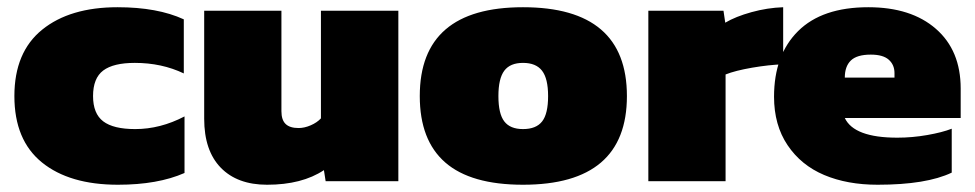

<svg xmlns="http://www.w3.org/2000/svg" viewBox="-20 -504 2711 534"><path d="M308.1 9.8Q173.3 9.8 96.7 -52.2Q20 -114.3 20 -236.8Q20 -358.9 97.2 -421.4Q174.3 -483.9 307.1 -483.9Q418 -483.9 491.2 -450.2V-299.8Q429.7 -329.1 355 -329.1Q295.4 -329.1 267.1 -307.9Q238.8 -286.6 238.8 -236.8Q238.8 -188 267.1 -166.5Q295.4 -145 356 -145Q425.8 -145 493.2 -180.2V-22.9Q418.9 9.8 308.1 9.8Z M722.7 9.8Q640.1 9.8 594 -37.6Q547.9 -85 547.9 -173.8V-474.1H762.7V-194.8Q762.7 -170.4 774.4 -159.2Q786.1 -147.9 810.5 -147.9Q826.7 -147.9 844.2 -155.5Q861.8 -163.1 872.6 -174.8V-474.1H1087.9V0H885.7L880.9 -30.8Q819.8 9.8 722.7 9.8Z M1434.6 9.8Q1289.6 9.8 1218.5 -52Q1147.5 -113.8 1147.5 -236.8Q1147.5 -483.9 1434.6 -483.9Q1723.6 -483.9 1723.6 -236.8Q1723.6 9.8 1434.6 9.8ZM1434.6 -145Q1471.2 -145 1487.8 -166.3Q1504.4 -187.5 1504.4 -236.8Q1504.4 -285.6 1487.5 -307.4Q1470.7 -329.1 1434.6 -329.1Q1398.9 -329.1 1382.6 -307.4Q1366.2 -285.6 1366.2 -236.8Q1366.2 -187.5 1382.6 -166.3Q1398.9 -145 1434.6 -145Z M1783.2 0V-474.1H1992.2L1997.1 -440.9Q2025.9 -458 2070.1 -470.2Q2114.3 -482.4 2158.2 -483.9V-325.2Q2118.2 -323.7 2071.5 -315.7Q2024.9 -307.6 1998 -296.9V0Z M2420.9 9.8Q2336.4 9.8 2272.2 -17.3Q2208 -44.4 2170.4 -100.3Q2132.8 -156.2 2132.8 -234.9Q2132.8 -351.1 2199.7 -417.5Q2266.6 -483.9 2395 -483.9Q2514.2 -483.9 2583 -423.8Q2651.9 -363.8 2651.9 -257.8V-175.8H2329.6Q2355.5 -121.1 2475.6 -121.1Q2517.1 -121.1 2558.8 -128.4Q2600.6 -135.7 2627 -146V-23.9Q2556.6 9.8 2420.9 9.8ZM2329.6 -288.1H2467.8V-300.8Q2467.8 -323.7 2451.9 -337.9Q2436 -352.1 2401.9 -352.1Q2363.3 -352.1 2346.4 -335.7Q2329.6 -319.3 2329.6 -288.1Z"/></svg>

Font: Kanit ExtraBold
Style: Regular
Weight: 800
Designer: Katatrad Team
Foundry: CadsonDemak
Version: Version 1.000;PS 001.000;hotconv 1.0.88;makeotf.lib2.5.64775